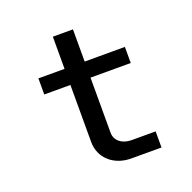

<svg xmlns="http://www.w3.org/2000/svg" viewBox="-119 -779 897 897"><g transform="rotate(-20 330.0 -330.0)"><path d="M385 0H535V-80H415C368 -80 335 -107 335 -146V-420H535V-500H335V-660H235V-500H105V-420H235V-136C235 -57 298 0 385 0Z"/></g></svg>

Font: Uncut Plan8
Style: Regular
Weight: 400
Designer: Kasper Nordkvist
Foundry: UNCUT.wtf
Version: Version 1.002;Glyphs 3.1.2 (3151)